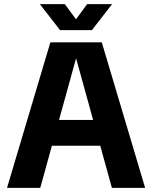

<svg xmlns="http://www.w3.org/2000/svg" viewBox="-20 -910 737 930"><path d="M14 0 224 -705H473L683 0H522L349 -626H348L175 0ZM184 -204V-329H513V-204ZM271 -764 173 -890H294L377 -777H319L402 -890H523L425 -764Z"/></svg>

Font: TikTok Sans 24pt
Style: Bold
Weight: 700
Version: Version 4.000